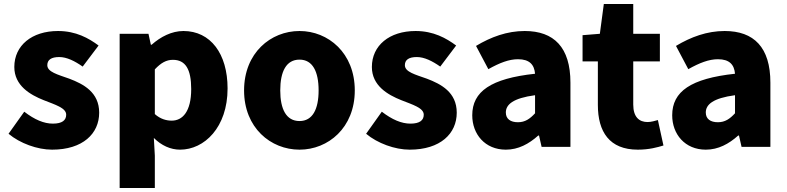

<svg xmlns="http://www.w3.org/2000/svg" viewBox="-20 -739 3961 966"><path d="M242 14C397 14 479 -67 479 -172C479 -275 400 -316 329 -343C270 -364 218 -377 218 -411C218 -438 238 -452 278 -452C316 -452 356 -432 396 -404L476 -510C426 -547 362 -583 272 -583C140 -583 52 -510 52 -402C52 -308 132 -262 200 -235C258 -212 313 -196 313 -162C313 -134 293 -117 246 -117C201 -117 154 -137 102 -177L23 -66C80 -18 168 14 242 14Z M582 207H759V44L754 -45C792 -7 838 14 886 14C1008 14 1125 -98 1125 -294C1125 -469 1039 -583 903 -583C844 -583 788 -554 743 -514H739L727 -569H582ZM844 -132C817 -132 787 -140 759 -165V-390C790 -423 817 -438 850 -438C913 -438 942 -391 942 -291C942 -177 898 -132 844 -132Z M1487 14C1631 14 1765 -96 1765 -284C1765 -473 1631 -583 1487 -583C1342 -583 1208 -473 1208 -284C1208 -96 1342 14 1487 14ZM1487 -130C1420 -130 1390 -190 1390 -284C1390 -379 1420 -439 1487 -439C1553 -439 1583 -379 1583 -284C1583 -190 1553 -130 1487 -130Z M2041 14C2196 14 2278 -67 2278 -172C2278 -275 2199 -316 2128 -343C2069 -364 2017 -377 2017 -411C2017 -438 2037 -452 2077 -452C2115 -452 2155 -432 2195 -404L2275 -510C2225 -547 2161 -583 2071 -583C1939 -583 1851 -510 1851 -402C1851 -308 1931 -262 1999 -235C2057 -212 2112 -196 2112 -162C2112 -134 2092 -117 2045 -117C2000 -117 1953 -137 1901 -177L1822 -66C1879 -18 1967 14 2041 14Z M2525 14C2588 14 2641 -15 2688 -57H2692L2705 0H2850V-323C2850 -501 2767 -583 2620 -583C2531 -583 2450 -553 2375 -508L2437 -391C2494 -423 2541 -441 2586 -441C2644 -441 2668 -414 2672 -368C2450 -344 2356 -279 2356 -159C2356 -64 2420 14 2525 14ZM2586 -124C2549 -124 2525 -140 2525 -173C2525 -213 2561 -245 2672 -260V-169C2646 -141 2622 -124 2586 -124Z M3189 14C3247 14 3288 2 3318 -7L3290 -135C3276 -131 3256 -125 3238 -125C3196 -125 3166 -150 3166 -213V-430H3300V-569H3166V-719H3018L2998 -569L2911 -562V-430H2988V-211C2988 -76 3046 14 3189 14Z M3531 14C3594 14 3647 -15 3694 -57H3698L3711 0H3856V-323C3856 -501 3773 -583 3626 -583C3537 -583 3456 -553 3381 -508L3443 -391C3500 -423 3547 -441 3592 -441C3650 -441 3674 -414 3678 -368C3456 -344 3362 -279 3362 -159C3362 -64 3426 14 3531 14ZM3592 -124C3555 -124 3531 -140 3531 -173C3531 -213 3567 -245 3678 -260V-169C3652 -141 3628 -124 3592 -124Z"/></svg>

Font: Noto Sans Korean Black
Style: Bold
Weight: 900
Designer: Ryoko NISHIZUKA (kana & ideographs); Paul D. Hunt (Latin, Greek & Cyrillic); Wenlong ZHANG (bopomofo); Sandoll Communica
Foundry: Adobe Systems Incorporated
Version: Version 1.000;PS 1;hotconv 1.0.78;makeotf.lib2.5.61930